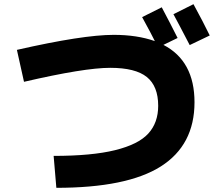

<svg xmlns="http://www.w3.org/2000/svg" viewBox="-20 -865 1040 920"><path d="M985 -695 889 -649Q835 -753 811 -797L907 -845Q953 -761 985 -695ZM61 -626Q377 -698 525 -698Q637 -698 722 -668Q708 -697 661 -783L755 -830Q796 -753 831 -683L763 -650Q912 -573 912 -375Q912 -170 750.5 -67.5Q589 35 250 35L237 -118Q420 -118 531.5 -145.5Q643 -173 690.5 -225Q738 -277 738 -358Q738 -452 683.5 -496Q629 -540 508 -540Q384 -540 95 -473Z"/></svg>

Font: M PLUS 1p ExtraBold
Style: Regular
Weight: 800
Version: Version 1.062